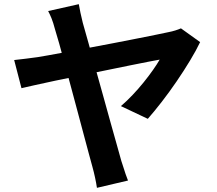

<svg xmlns="http://www.w3.org/2000/svg" viewBox="-20 -836 1040 921"><path d="M358 -816Q361 -797 366 -774.5Q371 -752 377 -727Q389 -687 404.5 -629.5Q420 -572 438.5 -506.5Q457 -441 475.5 -374Q494 -307 511 -246Q528 -185 541.5 -137.5Q555 -90 562 -64Q566 -54 571 -36.5Q576 -19 582.5 -1Q589 17 594 30L445 65Q442 44 436 16Q430 -12 423 -37Q417 -58 406.5 -97.5Q396 -137 382 -189Q368 -241 352.5 -299.5Q337 -358 321 -417Q305 -476 290.5 -530Q276 -584 264 -627Q252 -670 244 -695Q235 -729 227 -748.5Q219 -768 211 -783ZM940 -634Q922 -596 892.5 -547Q863 -498 827.5 -446Q792 -394 755.5 -347Q719 -300 689 -266L560 -327Q588 -351 616 -380.5Q644 -410 669 -441Q694 -472 714 -500.5Q734 -529 746 -550Q732 -548 695 -540.5Q658 -533 604.5 -522.5Q551 -512 489.5 -499Q428 -486 365 -473.5Q302 -461 245.5 -449Q189 -437 146.5 -427.5Q104 -418 83 -413L48 -548Q77 -551 104 -554.5Q131 -558 161 -562Q174 -564 210.5 -570.5Q247 -577 298 -586.5Q349 -596 408 -607Q467 -618 526.5 -629.5Q586 -641 639 -651.5Q692 -662 731.5 -670Q771 -678 789 -682Q805 -685 821 -690Q837 -695 848 -700Z"/></svg>

Font: Noto Sans SC
Style: Bold
Weight: 700
Designer: Ryoko NISHIZUKA  (kana, bopomofo & ideographs); Paul D. Hunt (Latin, Greek & Cyrillic); Sandoll Communications , Soo-you
Foundry: Adobe
Version: Version 2.004-H2;hotconv 1.0.118;makeotfexe 2.5.65603